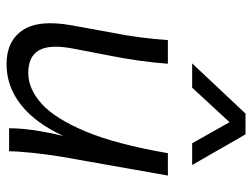

<svg xmlns="http://www.w3.org/2000/svg" viewBox="-114 -666 788 601"><g transform="rotate(90 280.5 -366.0)"><path d="M181 8Q109 8 75 -42.5Q41 -93 60 -197L83 -324Q92 -368 97.5 -411Q103 -454 106 -497H180Q177 -454 170 -405Q163 -356 156 -322L132 -197Q119 -127 138 -93.5Q157 -60 209 -60Q259 -60 305.5 -102Q352 -144 392 -239.5Q432 -335 460 -497H530L472 -169Q464 -122 459 -74Q454 -26 454 0H382Q382 -34 387.5 -73.5Q393 -113 406 -170Q367 -84 309.5 -38Q252 8 181 8ZM497 -573H429L363 -690L255 -573H179L336 -740H401Z"/></g></svg>

Font: Livvic
Style: Italic
Weight: 400
Italic angle: -10°
Designer: Jacques Le Bailly, Baron von Fonthausen
Version: Version 1.001; ttfautohint (v1.8.2)